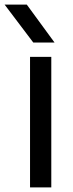

<svg xmlns="http://www.w3.org/2000/svg" viewBox="-55 -811 316 831"><path d="M75 0H167V-565H75ZM61 -791H-35L89 -627H181Z"/></svg>

Font: Bounded Light
Style: Regular
Weight: 300
Designer: Vlad Churkin
Version: Version 3.0